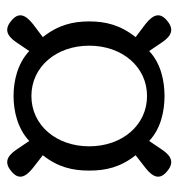

<svg xmlns="http://www.w3.org/2000/svg" viewBox="-1 -583 500 538"><g transform="rotate(90 249.0 -314.0)"><path d="M39 -95C62 -76 80 -83 98 -109L123 -146C158 -113 207 -102 249 -102C291 -102 340 -113 375 -146L400 -109C418 -83 436 -76 459 -95C483 -114 480 -133 451 -156L415 -184C449 -227 458 -268 458 -314C458 -360 449 -401 415 -444L451 -472C480 -495 483 -514 459 -533C436 -552 418 -545 400 -519L375 -482C340 -515 291 -525 249 -525C207 -525 158 -515 123 -482L98 -519C80 -545 62 -552 39 -533C15 -514 18 -495 47 -472L84 -444C50 -401 40 -360 40 -314C40 -268 50 -227 84 -184L47 -156C18 -133 15 -114 39 -95ZM108 -314C108 -406 167 -476 249 -476C331 -476 390 -406 390 -314C390 -222 331 -152 249 -152C167 -152 108 -222 108 -314Z"/></g></svg>

Font: erewhon
Style: Regular
Weight: 400
Version: Version 1.0.0